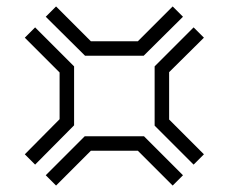

<svg xmlns="http://www.w3.org/2000/svg" viewBox="-20 -627 710 596"><path d="M505 -403V-256L613 -148L581 -116L460 -237V-421L581 -542L613 -510ZM210 -238 89 -116 57 -148 165 -257V-402L57 -510L89 -542L210 -421ZM244 -454 122 -575 154 -607 262 -499H408L516 -607L548 -575L426 -454ZM427 -204 548 -83 516 -51 408 -159H262L154 -51L122 -83L243 -204Z"/></svg>

Font: Geostar Fill
Style: Regular
Weight: 400
Designer: Joe Prince
Foundry: Joe Prince
Version: Version 1.002